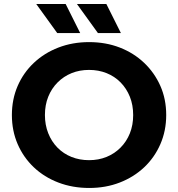

<svg xmlns="http://www.w3.org/2000/svg" viewBox="-20 -921 884 953"><path d="M423 12Q340 12 269.5 -15Q199 -42 147.5 -91Q96 -140 67.5 -206Q39 -272 39 -350Q39 -428 67.5 -494Q96 -560 148 -609Q200 -658 270 -685Q340 -712 422 -712Q505 -712 574.5 -685Q644 -658 695.5 -609Q747 -560 776 -494.5Q805 -429 805 -350Q805 -272 776 -205.5Q747 -139 695.5 -90.5Q644 -42 574.5 -15Q505 12 423 12ZM422 -126Q469 -126 508.5 -142Q548 -158 578 -188Q608 -218 624.5 -259Q641 -300 641 -350Q641 -400 624.5 -441Q608 -482 578.5 -512Q549 -542 509 -558Q469 -574 422 -574Q375 -574 335.5 -558Q296 -542 266 -512Q236 -482 219.5 -441Q203 -400 203 -350Q203 -301 219.5 -259.5Q236 -218 265.5 -188Q295 -158 335 -142Q375 -126 422 -126ZM466 -757 362 -901H508L580 -757ZM264 -757 160 -901H306L378 -757Z"/></svg>

Font: MOST Montserrat
Style: Bold
Weight: 700
Designer: Julieta Ulanovsky
Foundry: Julieta Ulanovsky
Version: Version 8.000;March 11, 2024;FontCreator 15.0.0.2926 64-bit